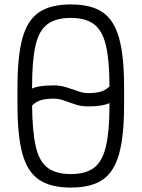

<svg xmlns="http://www.w3.org/2000/svg" viewBox="-20 -834 640 868"><path d="M482 -450 530 -408Q510 -387 489.5 -375Q469 -363 442 -358Q415 -353 376 -353Q347 -353 320 -362Q293 -371 269.5 -379.5Q246 -388 225 -388Q184 -388 161.5 -380Q139 -372 119 -351L71 -393Q91 -415 111.5 -427Q132 -439 159 -443.5Q186 -448 225 -448Q252 -448 279.5 -439.5Q307 -431 332 -422Q357 -413 376 -413Q417 -413 439.5 -421Q462 -429 482 -450ZM300 14Q209 14 156.5 -21.5Q104 -57 81.5 -138.5Q59 -220 59 -360V-440Q59 -580 81.5 -661.5Q104 -743 156.5 -778.5Q209 -814 300 -814Q392 -814 444 -778.5Q496 -743 518.5 -661.5Q541 -580 541 -440V-360Q541 -220 518.5 -138.5Q496 -57 444 -21.5Q392 14 300 14ZM300 -47Q367 -47 405 -75.5Q443 -104 459 -172.5Q475 -241 475 -360V-440Q475 -560 459 -628Q443 -696 405 -724.5Q367 -753 300 -753Q233 -753 194.5 -724.5Q156 -696 140.5 -628Q125 -560 125 -440V-360Q126 -241 141.5 -172.5Q157 -104 195.5 -75.5Q234 -47 300 -47Z"/></svg>

Font: Victor Mono Light
Style: Regular
Weight: 300
Monospace: yes
Designer: Rune Bjørnerås
Version: Version 1.561;gftools[0.9.30]